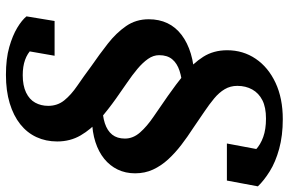

<svg xmlns="http://www.w3.org/2000/svg" viewBox="-196 -574 996 663"><g transform="rotate(-90 302.5 -242.0)"><path d="M223 236Q166 236 120.5 223.5Q75 211 43 191Q11 171 -9 150L11 43H139L115 171Q103 166 95.5 158.5Q88 151 85 142Q82 133 83 123Q84 113 89 105Q100 126 117.5 142.5Q135 159 161.5 168.5Q188 178 225 178Q264 178 288.5 165.5Q313 153 325.5 130.5Q338 108 338 79Q338 55 326.5 35.5Q315 16 294.5 -1Q274 -18 248 -35.5Q222 -53 193 -73Q162 -93 134 -114.5Q106 -136 84 -160Q62 -184 49 -212Q36 -240 36 -274Q36 -307 49 -334Q62 -361 86 -380.5Q110 -400 144 -411Q178 -422 221 -423L272 -387Q235 -387 209 -378.5Q183 -370 169.5 -353Q156 -336 156 -309Q156 -281 177 -257Q198 -233 232 -210Q266 -187 303 -161Q343 -133 379.5 -103.5Q416 -74 438.5 -38.5Q461 -3 461 44Q461 99 431.5 142.5Q402 186 348.5 211Q295 236 223 236ZM362 -69 329 -110Q364 -112 390 -120.5Q416 -129 430 -146Q444 -163 444 -191Q444 -211 431 -229.5Q418 -248 396.5 -266Q375 -284 348.5 -302Q322 -320 294 -340Q256 -367 222 -396.5Q188 -426 167 -462Q146 -498 146 -543Q146 -582 161 -614.5Q176 -647 205.5 -670.5Q235 -694 278 -707Q321 -720 376 -720Q432 -720 472 -708.5Q512 -697 538.5 -681Q565 -665 578 -649L562 -552H442L460 -655Q468 -655 477 -645.5Q486 -636 490.5 -621.5Q495 -607 488 -592Q480 -615 465 -630.5Q450 -646 427.5 -654Q405 -662 375 -662Q339 -662 315 -650.5Q291 -639 280 -619Q269 -599 269 -574Q269 -542 288 -518.5Q307 -495 338.5 -473.5Q370 -452 405 -426Q447 -397 484 -368Q521 -339 544.5 -305Q568 -271 568 -227Q568 -191 554.5 -162.5Q541 -134 514 -113.5Q487 -93 449 -81.5Q411 -70 362 -69Z"/></g></svg>

Font: Roboto Serif 72pt SemiCondensed SemiBold
Style: Italic
Weight: 600
Width: 4
Italic angle: -10°
Designer: Greg Gazdowicz
Foundry: Commercial Type
Version: Version 1.008